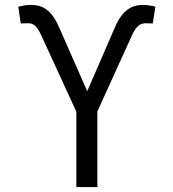

<svg xmlns="http://www.w3.org/2000/svg" viewBox="-20 -757 702 777"><path d="M289 0H374V-306L515 -616C532 -652 547 -663 571 -663L598 -662L609 -730C593 -734 575 -737 559 -737C505 -737 470 -708 441 -637L333 -388L222 -640C191 -714 156 -738 102 -737C84 -737 68 -733 54 -730L64 -662C69 -662 83 -663 93 -663C115 -663 129 -653 146 -616L289 -305Z"/></svg>

Font: Wafeq
Style: Regular
Weight: 400
Designer: Rasmus Andersson & Azza Alameddine
Foundry: Google & TypeTogether
Version: Version 3.000;FEAKit 1.0